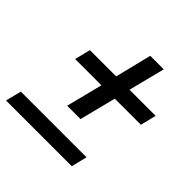

<svg xmlns="http://www.w3.org/2000/svg" viewBox="-169 -749 884 884"><g transform="rotate(45 272.5 -307.5)"><path d="M256 -360H85L104 -437H275L319 -615H407L362 -437H532L513 -360H343L298 -182H211ZM14 -77H442L423 0H-5Z"/></g></svg>

Font: IBM Plex Serif
Style: Bold Italic
Weight: 700
Italic angle: -14°
Designer: Mike Abbink, Paul van der Laan, Pieter van Rosmalen
Foundry: Bold Monday
Version: Version 3.001